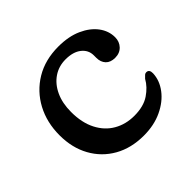

<svg xmlns="http://www.w3.org/2000/svg" viewBox="-128 -617 765 765"><g transform="rotate(-45 255.0 -234.0)"><path d="M474.6 -346.4Q474.6 -321.7 458.8 -304.9Q442.9 -288.1 416.8 -288.1Q391 -288.1 377.2 -302.6Q363.4 -317.2 363.4 -341.3V-355.2Q363.4 -385.4 339.1 -404.6Q314.8 -423.8 272.4 -423.8Q233.9 -423.8 204 -403.5Q174 -383.2 156.9 -346.4Q139.7 -309.6 139.7 -259.7Q139.7 -199.2 161.6 -156.8Q183.4 -114.4 221.3 -92.6Q259.1 -70.7 307.2 -70.7Q359.8 -70.7 392.6 -92.8Q425.3 -114.9 441.7 -144.7Q448.9 -152.7 453.5 -156.5Q458.1 -160.3 463.9 -160.1Q472.1 -159.9 476.1 -154.2Q480 -148.4 479.7 -137.9Q478.2 -99.1 452.4 -64.9Q426.5 -30.6 381.6 -9.4Q336.7 11.9 278.4 11.9Q207.6 11.9 154.3 -18.3Q100.9 -48.6 71.2 -102.4Q41.5 -156.2 41.5 -226.6Q41.5 -298.7 72.1 -356.1Q102.8 -413.5 158.2 -446.9Q213.6 -480.2 288 -480.2Q345.7 -480.2 387.5 -461.4Q429.3 -442.6 452 -412.3Q474.6 -381.9 474.6 -346.4Z"/></g></svg>

Font: Fraunces SuperSoft Wonky
Style: Regular
Weight: 900
Version: Version 1.000;[b76b70a41]